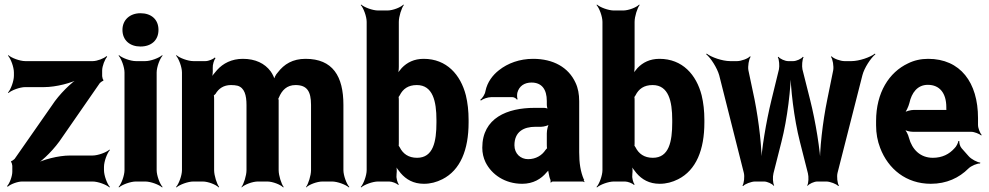

<svg xmlns="http://www.w3.org/2000/svg" viewBox="-20 -796 4337 842"><path d="M253 -194 418 -432C420 -434 430 -442 432 -441L434 -445C431 -446 428 -458 428 -462V-487C428 -506 440 -537 450 -547L447 -550C437 -540 406 -528 387 -528H91C67 -528 30 -542 17 -554L15 -552C27 -539 41 -502 41 -478V-464C41 -440 27 -403 15 -390L17 -388C30 -400 67 -414 91 -414H174C225 -414 295 -432 330 -452L328 -456C294 -436 239 -382 208 -334L44 -99C42 -97 32 -89 30 -90L28 -86C31 -85 34 -73 34 -69V-43C34 -23 22 9 11 20L14 23C25 12 57 0 77 0H386C410 0 447 14 460 26L462 24C450 11 436 -26 436 -50V-64C436 -88 450 -125 462 -138L460 -140C447 -128 410 -114 386 -114H287C236 -114 167 -96 132 -76L134 -72C169 -92 222 -146 253 -194Z M667 -50V-478C667 -502 681 -539 693 -552L691 -554C678 -542 641 -528 617 -528H576C552 -528 515 -542 502 -554L500 -552C512 -539 526 -502 526 -478V-50C526 -26 512 11 500 24L502 26C515 14 552 0 576 0H617C641 0 678 14 691 26L693 24C681 11 667 -26 667 -50ZM596 -592C643 -592 675 -619 675 -665C675 -711 643 -738 596 -738C550 -738 517 -709 517 -665C517 -619 550 -592 596 -592Z M993 -423C1004 -423 1014 -422 1022 -420C1052 -411 1061 -379 1061 -335V-50C1061 -26 1049 11 1039 24L1040 26C1051 14 1087 0 1111 0H1152C1176 0 1211 14 1222 26L1224 24C1214 11 1202 -26 1202 -50V-357C1201 -358 1201 -365 1200 -366L1199 -362C1200 -362 1203 -367 1203 -368C1216 -400 1238 -423 1276 -423C1326 -423 1344 -396 1344 -336V-50C1344 -26 1332 11 1322 24L1323 26C1334 14 1370 0 1394 0H1436C1460 0 1497 14 1510 26L1512 24C1500 11 1486 -26 1486 -50V-336C1486 -462 1439 -538 1320 -538C1264 -538 1226 -515 1198 -478C1189 -469 1181 -452 1181 -443H1185C1185 -452 1175 -472 1167 -483C1141 -518 1100 -538 1045 -538C996 -538 958 -518 932 -489C923 -479 909 -462 904 -452L908 -450C912 -461 914 -480 913 -495V-498C912 -512 919 -534 925 -541L922 -544C916 -537 895 -528 881 -528H828C804 -528 767 -542 754 -554L752 -552C764 -539 778 -502 778 -478V-50C778 -26 764 11 752 24L754 26C767 14 804 0 828 0H869C893 0 928 14 939 26L941 24C931 11 919 -26 919 -50V-361C919 -364 919 -378 917 -379L914 -376C916 -375 923 -382 925 -384C939 -408 961 -423 993 -423Z M1729 -503V-700C1729 -724 1741 -761 1751 -774L1749 -776C1738 -764 1703 -750 1679 -750H1638C1614 -750 1577 -764 1564 -776L1562 -774C1574 -761 1588 -724 1588 -700V-50C1588 -26 1574 11 1562 24L1564 26C1577 14 1614 0 1638 0H1687C1699 0 1720 8 1726 15L1729 13C1723 6 1717 -16 1719 -28V-32C1721 -46 1720 -64 1716 -74L1713 -73C1716 -63 1729 -47 1737 -37C1761 -9 1793 10 1839 10C1868 10 1894 3 1920 -10C1999 -50 2035 -139 2035 -259V-270C2035 -309 2031 -345 2023 -378C2000 -468 1939 -538 1838 -538C1796 -538 1765 -522 1742 -498C1734 -489 1723 -475 1719 -467L1723 -465C1727 -474 1729 -490 1729 -503ZM1809 -104C1771 -104 1747 -122 1733 -150C1732 -152 1727 -160 1725 -159L1728 -156C1729 -156 1729 -169 1729 -171V-357C1729 -359 1729 -372 1727 -372L1725 -369C1727 -368 1732 -376 1733 -378C1747 -406 1770 -423 1808 -423C1878 -423 1894 -352 1894 -270V-259C1894 -175 1880 -104 1809 -104Z M2520 -128V-352C2520 -383 2515 -410 2504 -433C2473 -501 2406 -538 2318 -538C2259 -538 2207 -519 2168 -488C2141 -467 2117 -436 2109 -397C2107 -382 2095 -365 2086 -358L2089 -355C2097 -362 2119 -370 2134 -370H2227C2235 -370 2244 -364 2247 -359L2250 -361C2247 -366 2247 -383 2249 -390C2257 -419 2280 -434 2311 -434C2356 -434 2378 -404 2378 -353V-338C2378 -331 2380 -318 2384 -314L2386 -317C2382 -321 2371 -323 2365 -323H2324C2205 -323 2095 -279 2095 -148C2095 -125 2100 -104 2109 -85C2136 -30 2195 10 2270 10C2318 10 2353 -11 2377 -40C2381 -44 2387 -50 2388 -54L2384 -55C2383 -51 2385 -43 2386 -37C2388 -26 2390 -16 2394 -7C2395 -5 2395 1 2394 3L2396 5C2397 3 2401 0 2404 0H2536C2538 0 2541 2 2542 3L2544 1C2543 0 2540 -2 2540 -4C2540 -5 2542 -7 2542 -7L2540 -10C2526 -43 2520 -80 2520 -128ZM2236 -159C2236 -218 2276 -240 2328 -240H2353C2365 -240 2387 -246 2394 -253L2390 -256C2383 -249 2378 -225 2378 -211V-162C2378 -159 2378 -145 2380 -143L2382 -146C2380 -148 2374 -141 2372 -138C2357 -115 2330 -98 2296 -98C2263 -98 2236 -122 2236 -159Z M2763 -503V-700C2763 -724 2775 -761 2785 -774L2783 -776C2772 -764 2737 -750 2713 -750H2672C2648 -750 2611 -764 2598 -776L2596 -774C2608 -761 2622 -724 2622 -700V-50C2622 -26 2608 11 2596 24L2598 26C2611 14 2648 0 2672 0H2721C2733 0 2754 8 2760 15L2763 13C2757 6 2751 -16 2753 -28V-32C2755 -46 2754 -64 2750 -74L2747 -73C2750 -63 2763 -47 2771 -37C2795 -9 2827 10 2873 10C2902 10 2928 3 2954 -10C3033 -50 3069 -139 3069 -259V-270C3069 -309 3065 -345 3057 -378C3034 -468 2973 -538 2872 -538C2830 -538 2799 -522 2776 -498C2768 -489 2757 -475 2753 -467L2757 -465C2761 -474 2763 -490 2763 -503ZM2843 -104C2805 -104 2781 -122 2767 -150C2766 -152 2761 -160 2759 -159L2762 -156C2763 -156 2763 -169 2763 -171V-357C2763 -359 2763 -372 2761 -372L2759 -369C2761 -368 2766 -376 2767 -378C2781 -406 2804 -423 2842 -423C2912 -423 2928 -352 2928 -270V-259C2928 -175 2914 -104 2843 -104Z M3533 -357 3499 -492C3496 -506 3498 -536 3504 -545L3501 -547C3495 -538 3472 -528 3459 -528H3436C3423 -528 3400 -538 3394 -547L3391 -545C3397 -536 3399 -506 3396 -492L3363 -357C3340 -263 3319 -138 3316 -64H3320C3323 -138 3308 -264 3289 -360L3262 -488C3259 -505 3264 -537 3272 -547L3269 -549C3261 -539 3230 -528 3213 -528H3182C3148 -528 3099 -545 3079 -561L3077 -558C3097 -542 3125 -498 3134 -466L3242 -38C3246 -22 3243 8 3236 18L3239 20C3246 11 3275 0 3291 0H3331C3344 0 3367 10 3373 19L3375 17C3369 8 3368 -21 3372 -36L3407 -174C3433 -275 3449 -413 3449 -492H3446C3446 -413 3462 -275 3488 -174L3523 -36C3527 -21 3526 8 3520 17L3522 19C3528 10 3551 0 3564 0H3604C3620 0 3649 11 3656 20L3659 18C3652 8 3649 -22 3653 -38L3762 -466C3770 -498 3799 -542 3819 -558L3817 -561C3797 -545 3748 -528 3714 -528H3683C3666 -528 3635 -539 3627 -549L3624 -547C3632 -537 3637 -505 3634 -488L3608 -360C3588 -263 3573 -136 3576 -62L3580 -63C3577 -137 3557 -262 3533 -357Z M4050 -538C4018 -538 3988 -531 3962 -518C3879 -479 3822 -390 3822 -265V-246C3822 -211 3828 -178 3840 -147C3875 -55 3954 10 4062 10C4131 10 4186 -16 4227 -57C4239 -69 4266 -80 4278 -79L4279 -83C4266 -84 4239 -98 4228 -111L4197 -146C4190 -154 4186 -169 4187 -177L4183 -178C4182 -170 4174 -153 4166 -146C4143 -120 4112 -104 4071 -104C4016 -104 3980 -140 3966 -192C3963 -206 3952 -226 3944 -233L3943 -229C3951 -223 3970 -218 3984 -218H4239C4253 -218 4275 -209 4283 -202L4285 -204C4278 -212 4269 -234 4269 -248V-278C4269 -434 4192 -538 4050 -538ZM4130 -326V-320C4130 -317 4130 -311 4132 -310L4134 -312C4133 -314 4127 -314 4124 -314H3988C3974 -314 3951 -308 3943 -301L3945 -297C3953 -305 3964 -328 3968 -344C3978 -389 4003 -424 4049 -424C4101 -424 4130 -387 4130 -326Z"/></svg>

Font: Asimov
Style: EdgeNar
Weight: 500
Designer: Google
Version: Version 2.000980: 2014